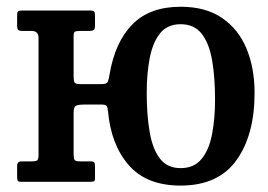

<svg xmlns="http://www.w3.org/2000/svg" viewBox="-20 -552 814 583"><path d="M97 -81.5V-437Q97 -458 76 -458H49Q39 -458 35.5 -461Q32 -464 32 -474.5V-505.5Q32 -514.5 34.8 -517.2Q37.5 -520 46 -520H254.5Q263.5 -520 266 -516.8Q268.5 -513.5 268.5 -504V-474Q268.5 -463.5 264.5 -460.8Q260.5 -458 250.5 -458H221Q211 -458 207.2 -455.5Q203.5 -453 203.5 -443V-321Q203.5 -306.5 206.5 -301.5Q209.5 -296.5 224.5 -296.5H288Q304.5 -296.5 307.5 -304.2Q310.5 -312 312.5 -325Q329 -424 381.8 -477.8Q434.5 -531.5 528.5 -531.5Q604.5 -531.5 654.2 -497.5Q704 -463.5 728.5 -404.5Q753 -345.5 753 -270Q753 -142 697.8 -65.2Q642.5 11.5 528.5 11.5Q425 11.5 371 -50.5Q317 -112.5 308 -214Q307 -225.5 304 -230Q301 -234.5 288 -234.5H235.5Q218.5 -234.5 211 -231Q203.5 -227.5 203.5 -209.5V-84.5Q203.5 -71.5 206.2 -66.8Q209 -62 222 -62H255.5Q264 -62 266.2 -58.8Q268.5 -55.5 268.5 -47V-11Q268.5 -3 265 -1.5Q261.5 0 253 0H43.5Q35.5 0 33.8 -3.5Q32 -7 32 -15.5V-47.5Q32 -62 45 -62H77Q89 -62 93 -65.2Q97 -68.5 97 -81.5ZM425.5 -270Q425.5 -202.5 434.5 -150.8Q443.5 -99 465.8 -70.2Q488 -41.5 528.5 -41.5Q569.5 -41.5 592.2 -69.5Q615 -97.5 624 -145Q633 -192.5 633 -250Q633 -317.5 624 -369.2Q615 -421 592.2 -449.8Q569.5 -478.5 528.5 -478.5Q488 -478.5 465.8 -450.5Q443.5 -422.5 434.5 -375Q425.5 -327.5 425.5 -270Z"/></svg>

Font: Besley* Narrow Medium
Style: Regular
Weight: 500
Width: 4
Designer: Owen Earl
Foundry: indestructible type*
Version: Version 3.000; ttfautohint (v1.8.3)